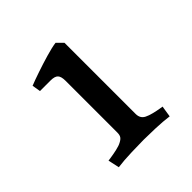

<svg xmlns="http://www.w3.org/2000/svg" viewBox="-111 -746 515 515"><g transform="rotate(-45 146.5 -488.0)"><path d="M188 -649V-379Q188 -362 202 -355Q210 -351 222 -348Q234 -345 243.5 -343.5Q253 -342 253 -342L248 -310Q226 -313 198 -314Q170 -315 154 -315Q138 -315 107.5 -314Q77 -313 55 -310L48 -342Q48 -342 58.5 -343.5Q69 -345 82.5 -348Q96 -351 103 -355Q111 -359 114.5 -364Q118 -369 118 -379V-575Q118 -591 112 -597.5Q106 -604 90 -604H50L46 -628Q61 -634 84.5 -642Q108 -650 132 -657Q156 -664 171 -666Z"/></g></svg>

Font: Buenard
Style: Regular
Weight: 400
Version: Version 2.000